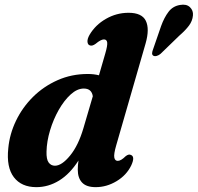

<svg xmlns="http://www.w3.org/2000/svg" viewBox="-20 -779 835 811"><path d="M595 -595.5 471 -165.5Q460 -127.5 462.8 -113.5Q465.5 -99.5 477.5 -99.5Q491 -99.5 510.5 -119Q523.5 -129.5 533 -124.5Q551.5 -117.5 534.5 -80.5Q514.5 -39 472.5 -13.8Q430.5 11.5 384 11.5Q345 11.5 326.8 -7.8Q308.5 -27 308.5 -62.5Q308.5 -80.5 311.5 -101Q275.5 -44.5 230 -16.5Q184.5 11.5 133.5 11.5Q70.5 11.5 38.5 -30.5Q6.5 -72.5 15 -152.5Q20.5 -212.5 47.5 -268.8Q74.5 -325 119.2 -369.5Q164 -414 223 -440.2Q282 -466.5 350.5 -466.5Q376.5 -466.5 398 -461L424.5 -552.5Q434.5 -586.5 432.8 -599.5Q431 -612.5 419 -612.5Q406 -612.5 384 -594Q369 -583 359 -587.5Q350.5 -590.5 349.5 -602.5Q348.5 -614.5 358 -631.5Q382.5 -673.5 427.2 -699.2Q472 -725 523 -725Q579.5 -725 596 -691Q612.5 -657 595 -595.5ZM176.5 -139Q175.5 -106 185.5 -92.5Q195.5 -79 212 -79Q241 -79 276 -121.8Q311 -164.5 332.5 -238L372 -372.5Q367 -405 334 -405Q306 -405 278.5 -380Q251 -355 228.2 -315Q205.5 -275 191.5 -228.5Q177.5 -182 176.5 -139ZM660.5 -669Q673.5 -705 691.8 -729Q710 -753 740 -758Q767.5 -763 782.2 -748.8Q797 -734.5 795 -714Q793 -690.5 778.2 -670.8Q763.5 -651 737 -628L658 -551.5Q651 -545.5 642.5 -543Q634 -540.5 628 -543.5Q622 -547 622.5 -554.5Q623 -562 626.5 -570.5Z"/></svg>

Font: Fraunces 72pt S050
Style: Bold Italic
Weight: 700
Italic angle: -16°
Version: Version 1.000; ttfautohint (v1.8.3)